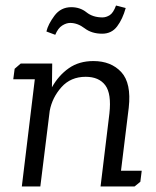

<svg xmlns="http://www.w3.org/2000/svg" viewBox="-20 -675 563 695"><path d="M180 -549 148 -561Q154 -587 177 -618Q200 -649 238 -649Q270 -649 293 -630.5Q316 -612 351 -612Q364 -612 377 -620Q390 -628 400 -655L435 -646Q424 -606 404 -579.5Q384 -553 350 -553Q312 -553 286.5 -572.5Q261 -592 234 -592Q220 -592 205 -582.5Q190 -573 180 -549ZM55 -445H169L168 -359Q192 -402 229 -428Q266 -454 318 -454Q382 -454 419 -414Q456 -374 446 -285L418 -57H493L488 -17L467 0H344L376 -264Q384 -336 361 -366.5Q338 -397 290 -397Q236 -397 202.5 -359.5Q169 -322 160 -274L126 0H59L106 -388H28L33 -426Z"/></svg>

Font: Zilla Slab
Style: Italic
Weight: 400
Italic angle: -6°
Designer: Typotheque.com
Foundry: Typotheque type foundry
Version: Version 1.1; 2017; ttfautohint (v1.6)